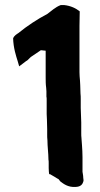

<svg xmlns="http://www.w3.org/2000/svg" viewBox="-20 -742 395 761"><path d="M32 -590C33 -552 44 -519 50 -500L56 -479L85 -501H86C93 -506 96 -511 102 -516C111 -522 131 -536 142 -543L161 -541V-435C161 -422 161 -408 163 -394L164 -380V-359C165 -356 165 -352 165 -346V-290L166 -269C166 -256 167 -242 167 -230V-208C167 -201 167 -194 168 -186C168 -161 172 -134 172 -111V-110C173 -106 173 -101 173 -94V-76C173 -67 174 -58 175 -49L176 -53L200 -39C204 -36 208 -34 212 -32L219 -23C231 -14 249 1 280 -1C308 -2 309 -21 311 -25C311 -28 311 -31 310 -37C310 -48 307 -58 307 -61V-119C307 -136 306 -151 305 -166L303 -193V-194C302 -201 302 -207 302 -214V-257C302 -277 300 -296 300 -314V-349C300 -356 300 -364 299 -372C299 -382 298 -395 298 -405L297 -423C296 -433 295 -446 295 -456V-639C295 -658 296 -680 296 -697C281 -709 261 -719 234 -722H221C199 -714 182 -697 168 -687C128 -666 87 -639 53 -611C47 -607 36 -601 32 -590Z"/></svg>

Font: Hussar Pisanka
Style: Bd
Weight: 700
Designer: Robert Jablonski
Foundry: Cannot Into Space Fonts
Version: Version 1.070